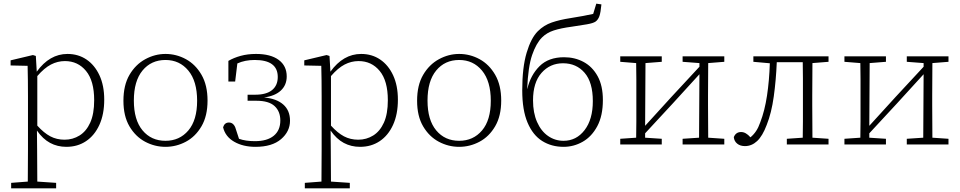

<svg xmlns="http://www.w3.org/2000/svg" viewBox="-20 -790 5250 1050"><path d="M335 -456Q295 -456 258.5 -437Q222 -418 184 -374V-103Q220 -63 255 -44.5Q290 -26 333 -26Q378 -26 415 -49Q452 -72 473.5 -119.5Q495 -167 495 -242Q495 -348 450.5 -402Q406 -456 335 -456ZM343 13Q294 13 254 -8.5Q214 -30 182 -76L183 28Q183 68 183.5 115Q184 162 184 203L287 210V240H41V210L132 203Q132 162 132.5 114.5Q133 67 133 26V-262Q133 -309 132.5 -350.5Q132 -392 131 -430L38 -432V-460L160 -489L176 -484L181 -398Q251 -495 349 -495Q408 -495 453 -464.5Q498 -434 524 -378Q550 -322 550 -245Q550 -165 523.5 -107Q497 -49 450.5 -18Q404 13 343 13Z M885 13Q826 13 773.5 -15Q721 -43 688 -99Q655 -155 655 -239Q655 -324 688 -380.5Q721 -437 774 -466Q827 -495 885 -495Q944 -495 996.5 -466.5Q1049 -438 1082 -381Q1115 -324 1115 -240Q1115 -156 1082 -99.5Q1049 -43 996.5 -15Q944 13 885 13ZM885 -20Q962 -20 1010 -76.5Q1058 -133 1058 -239Q1058 -346 1010 -404Q962 -462 885 -462Q807 -462 759.5 -404.5Q712 -347 712 -240Q712 -134 759.5 -77Q807 -20 885 -20Z M1377 13Q1309 13 1260.5 -15Q1212 -43 1200 -94Q1208 -120 1232 -120Q1246 -120 1255.5 -110.5Q1265 -101 1269 -86L1287 -31Q1323 -18 1374 -18Q1441 -18 1477 -47.5Q1513 -77 1513 -131Q1513 -181 1481.5 -210Q1450 -239 1382 -239H1334V-272H1375Q1437 -272 1468 -297.5Q1499 -323 1499 -369Q1499 -462 1373 -462Q1319 -462 1278 -443L1266 -344H1229V-457Q1258 -474 1296 -484.5Q1334 -495 1380 -495Q1460 -495 1504 -462.5Q1548 -430 1548 -372Q1548 -325 1516 -295Q1484 -265 1424 -257Q1492 -251 1529 -218.5Q1566 -186 1566 -130Q1566 -71 1517 -29Q1468 13 1377 13Z M1941 -456Q1901 -456 1864.5 -437Q1828 -418 1790 -374V-103Q1826 -63 1861 -44.5Q1896 -26 1939 -26Q1984 -26 2021 -49Q2058 -72 2079.5 -119.5Q2101 -167 2101 -242Q2101 -348 2056.5 -402Q2012 -456 1941 -456ZM1949 13Q1900 13 1860 -8.5Q1820 -30 1788 -76L1789 28Q1789 68 1789.5 115Q1790 162 1790 203L1893 210V240H1647V210L1738 203Q1738 162 1738.5 114.5Q1739 67 1739 26V-262Q1739 -309 1738.5 -350.5Q1738 -392 1737 -430L1644 -432V-460L1766 -489L1782 -484L1787 -398Q1857 -495 1955 -495Q2014 -495 2059 -464.5Q2104 -434 2130 -378Q2156 -322 2156 -245Q2156 -165 2129.5 -107Q2103 -49 2056.5 -18Q2010 13 1949 13Z M2491 13Q2432 13 2379.5 -15Q2327 -43 2294 -99Q2261 -155 2261 -239Q2261 -324 2294 -380.5Q2327 -437 2380 -466Q2433 -495 2491 -495Q2550 -495 2602.5 -466.5Q2655 -438 2688 -381Q2721 -324 2721 -240Q2721 -156 2688 -99.5Q2655 -43 2602.5 -15Q2550 13 2491 13ZM2491 -20Q2568 -20 2616 -76.5Q2664 -133 2664 -239Q2664 -346 2616 -404Q2568 -462 2491 -462Q2413 -462 2365.5 -404.5Q2318 -347 2318 -240Q2318 -134 2365.5 -77Q2413 -20 2491 -20Z M3062 13Q2996 13 2945 -19Q2894 -51 2865 -119.5Q2836 -188 2836 -296Q2836 -421 2860 -501.5Q2884 -582 2921 -619Q2954 -652 2997.5 -667Q3041 -682 3100 -691Q3176 -703 3224 -714L3241 -770L3269 -766Q3265 -722 3258 -702Q3251 -682 3237 -672Q3224 -663 3189.5 -657Q3155 -651 3107 -644Q3047 -636 3008.5 -623.5Q2970 -611 2944 -585Q2912 -553 2890 -489Q2868 -425 2863 -304L2864 -305Q2882 -380 2931 -428.5Q2980 -477 3065 -477Q3124 -477 3172 -451Q3220 -425 3248.5 -373Q3277 -321 3277 -243Q3277 -157 3246.5 -100Q3216 -43 3167 -15Q3118 13 3062 13ZM3062 -20Q3132 -20 3177 -78.5Q3222 -137 3222 -237Q3222 -340 3177 -392Q3132 -444 3059 -444Q2988 -444 2941.5 -391.5Q2895 -339 2895 -241Q2895 -173 2917 -123Q2939 -73 2977 -46.5Q3015 -20 3062 -20Z M3713 -452V-482H3941V-452L3853 -445Q3853 -405 3852.5 -356.5Q3852 -308 3852 -268V-214Q3852 -174 3852.5 -126Q3853 -78 3853 -37L3941 -31V0H3713V-31L3803 -37L3805 -384L3659 -224L3508 -61V-37L3599 -31V0H3372V-31L3459 -37Q3460 -78 3460 -126Q3460 -174 3460 -214V-268Q3460 -308 3460 -356.5Q3460 -405 3459 -445L3372 -452V-482H3599V-452L3510 -445L3508 -102L3651 -259L3805 -425V-445Z M4054 9Q4028 9 4011.5 -4.5Q3995 -18 3993 -40Q4004 -68 4033 -68Q4059 -68 4084 -39Q4102 -54 4115 -73.5Q4128 -93 4138 -122Q4162 -184 4174.5 -266.5Q4187 -349 4190 -444L4100 -452V-482H4511V-452L4423 -445Q4423 -405 4422.5 -356.5Q4422 -308 4422 -268V-214Q4422 -174 4422.5 -126Q4423 -78 4423 -37L4511 -31V0H4283V-31L4370 -37Q4371 -78 4371 -126Q4371 -174 4371 -214V-268Q4371 -309 4371 -359.5Q4371 -410 4370 -450H4228Q4224 -352 4211.5 -262Q4199 -172 4173 -107Q4150 -46 4120.5 -18.5Q4091 9 4054 9Z M4939 -452V-482H5167V-452L5079 -445Q5079 -405 5078.5 -356.5Q5078 -308 5078 -268V-214Q5078 -174 5078.5 -126Q5079 -78 5079 -37L5167 -31V0H4939V-31L5029 -37L5031 -384L4885 -224L4734 -61V-37L4825 -31V0H4598V-31L4685 -37Q4686 -78 4686 -126Q4686 -174 4686 -214V-268Q4686 -308 4686 -356.5Q4686 -405 4685 -445L4598 -452V-482H4825V-452L4736 -445L4734 -102L4877 -259L5031 -425V-445Z"/></svg>

Font: Source Serif 4 SmText Light
Style: Regular
Weight: 300
Designer: Frank Grießhammer
Foundry: Adobe
Version: Version 4.005;hotconv 1.1.0;makeotfexe 2.6.0